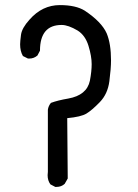

<svg xmlns="http://www.w3.org/2000/svg" viewBox="-20 -733 540 754"><path d="M202 1H197L178 -9Q167 -24 167 -45L168 -58V-302Q170 -317 180 -329Q207 -339 248 -346Q321 -359 333 -416Q340 -453 340 -481Q340 -512 327.5 -553Q315 -594 285 -613Q248 -635 222 -635Q137 -635 137 -534L127 -515Q113 -503 95 -503H90L70 -513Q59 -532 59 -559Q59 -570 62.5 -596.5Q66 -623 96 -656Q146 -713 215 -713Q278 -713 313 -691Q379 -647 399 -602Q416 -561 416 -496Q416 -464 409.5 -414Q403 -364 372 -332Q341 -300 319.5 -287Q298 -274 244 -269L246 -32L234 -11Q221 1 202 1Z"/></svg>

Font: Xiaolai Mono SC
Style: Regular
Weight: 400
Monospace: yes
Designer: LXGW / Nozomi Seto
Version: Version 3.113;September 30, 2024